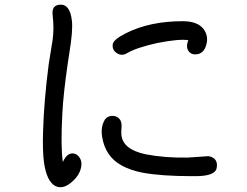

<svg xmlns="http://www.w3.org/2000/svg" viewBox="-20 -758 1040 807"><path d="M300.8 -109.4Q328.1 -89.8 320.8 -54.2Q313.5 -18.6 277.8 10.3Q242.2 39.1 211.9 23.4Q176.8 4.9 165 -74.2Q158.2 -122.1 161.1 -209Q165 -335 184.6 -487.3Q186.5 -502.9 192.9 -539.1Q199.2 -575.2 201.2 -590.8Q208 -640.6 201.2 -694.3Q196.3 -735.4 230.5 -738.3Q274.4 -742.2 282.2 -670.9Q287.1 -629.9 271.5 -535.2Q266.6 -501 264.6 -490.2Q246.1 -362.3 242.2 -283.2Q234.4 -141.6 244.1 -77.1Q265.6 -125 300.8 -109.4ZM511.7 -533.2Q490.2 -521.5 470.2 -535.2Q450.2 -548.8 454.1 -573.2Q458 -592.8 510.7 -619.1Q610.4 -668.9 748 -668.9Q809.6 -668.9 835 -636.7Q861.3 -602.5 842.8 -557.6Q831.1 -532.2 806.6 -529.8Q782.2 -527.3 771.5 -544.9Q760.7 -562.5 771.5 -588.9Q735.4 -595.7 640.6 -577.1Q551.8 -557.6 511.7 -533.2ZM891.6 -69.3Q892.6 -59.6 890.6 -51.8Q884.8 -17.6 801.8 -17.6Q795.9 -17.6 785.2 -17.6Q659.2 -17.6 579.1 -32.2Q475.6 -52.7 436.5 -111.3Q416 -140.6 409.2 -183.6Q402.3 -226.6 421.9 -256.8Q432.6 -270.5 451.7 -271Q470.7 -271.5 482.4 -257.8Q494.1 -245.1 490.2 -213.9Q489.3 -199.2 490.2 -192.4Q495.1 -129.9 592.8 -109.4Q674.8 -93.8 768.6 -95.7L855.5 -101.6Q870.1 -99.6 879.9 -91.8Q889.6 -84 891.6 -69.3Z"/></svg>

Font: irohamaru Regular
Style: Regular
Weight: 400
Designer: [Source Han Sans]
Ryoko NISHIZUKA  (kana & ideographs); Paul D. Hunt (Latin, Greek & Cyrillic); Wenlong ZHANG  (bopomofo
Version: Version 1.00